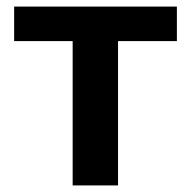

<svg xmlns="http://www.w3.org/2000/svg" viewBox="-20 -564 580 584"><path d="M518 -439H339V0H201V-439H23V-544H518Z"/></svg>

Font: Noto Sans UI
Style: Bold
Weight: 700
Designer: Monotype Design Team
Foundry: Monotype Imaging Inc.
Version: Version 1.901